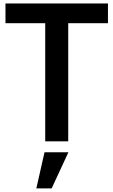

<svg xmlns="http://www.w3.org/2000/svg" viewBox="-20 -792 634 1076"><path d="M183.6 263.7 229.5 61.5H363.3L269.5 263.7ZM10.7 -662.1V-772.5H585V-662.1H362.3V0H233.4V-662.1Z"/></svg>

Font: Gothic A1
Style: Bold
Weight: 700
Version: Version 2.50